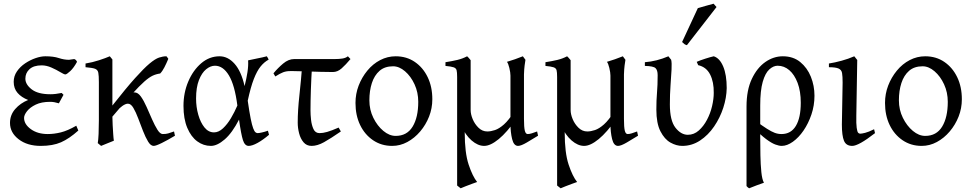

<svg xmlns="http://www.w3.org/2000/svg" viewBox="-20 -773 5256 1037"><path d="M333 -371Q326 -371 305.5 -383.5Q285 -396 258 -408Q231 -420 205 -420Q162 -420 139.5 -399.5Q117 -379 117 -348Q117 -317 151 -290.5Q185 -264 252 -264Q280 -264 313 -271L323 -261L298 -215Q284 -219 273.5 -221Q263 -223 251 -223Q204 -223 173 -208Q142 -193 126 -172.5Q110 -152 110 -136Q110 -102 146.5 -75.5Q183 -49 238 -49Q272 -49 308.5 -58Q345 -67 392 -94L403 -68Q354 -24 309.5 -4.5Q265 15 200 15Q127 15 80.5 -21Q34 -57 34 -109Q34 -152 62 -184Q90 -216 132 -233Q96 -247 75 -271Q54 -295 54 -331Q54 -362 71.5 -387.5Q89 -413 116 -431Q143 -449 172 -459Q201 -469 225 -469Q269 -469 297.5 -459.5Q326 -450 353 -450Q355 -450 366.5 -452Q378 -454 381 -454Q387 -452 390.5 -448Q394 -444 396 -439Q378 -406 359 -388.5Q340 -371 333 -371Z M889 -455Q879 -431 868 -409.5Q857 -388 845 -376Q823 -373 804 -364Q785 -355 759.5 -332.5Q734 -310 693 -265Q652 -220 587 -143Q587 -123 588.5 -97.5Q590 -72 591.5 -48.5Q593 -25 595 -13Q583 -8 561.5 0.5Q540 9 526 15L508 0Q511 -16 512.5 -50Q514 -84 514 -123Q514 -172 514 -229Q514 -286 514 -329Q514 -364 511 -380Q508 -396 493.5 -401.5Q479 -407 442 -410V-430Q479 -436 514.5 -447.5Q550 -459 573 -469L587 -452Q587 -452 587 -430Q587 -408 587 -375Q587 -342 587 -306.5Q587 -271 587 -242.5Q587 -214 587 -203Q661 -297 709 -350.5Q757 -404 787.5 -429.5Q818 -455 839 -462Q860 -469 879 -469Q882 -466 886 -460Q890 -454 889 -455ZM810 15Q794 15 780 -8Q766 -31 752.5 -65.5Q739 -100 726.5 -133.5Q714 -167 700.5 -190Q687 -213 671 -213Q658 -213 640.5 -200.5Q623 -188 605.5 -168Q588 -148 575 -126Q562 -104 558 -86Q558 -86 551.5 -87Q545 -88 539 -97Q561 -160 586.5 -196Q612 -232 637 -249Q662 -266 680.5 -270Q699 -274 706 -274Q725 -274 741 -251.5Q757 -229 772 -195Q787 -161 801.5 -128Q816 -95 830.5 -72Q845 -49 859 -49Q877 -49 888.5 -52.5Q900 -56 920 -63Q921 -57 922.5 -51Q924 -45 925 -40Q885 -16 853.5 -0.5Q822 15 810 15Z M971 -201Q971 -272 997 -333Q1023 -394 1067 -431.5Q1111 -469 1166 -469Q1211 -469 1247 -428.5Q1283 -388 1301 -308Q1311 -347 1316.5 -383Q1322 -419 1320 -447Q1341 -452 1370 -457.5Q1399 -463 1421 -469Q1425 -464 1427 -459.5Q1429 -455 1431 -451Q1407 -438 1387.5 -414Q1368 -390 1351 -346.5Q1334 -303 1318 -229Q1327 -167 1334 -132Q1341 -97 1347.5 -80Q1354 -63 1360 -58.5Q1366 -54 1371 -54Q1379 -54 1394.5 -57.5Q1410 -61 1427 -67Q1428 -63 1429.5 -58Q1431 -53 1433 -45Q1400 -17 1371 -1Q1342 15 1323 15Q1302 15 1292 -16.5Q1282 -48 1271 -127Q1234 -55 1193.5 -20Q1153 15 1119 15Q1079 15 1045.5 -9.5Q1012 -34 991.5 -82.5Q971 -131 971 -201ZM1262 -203Q1248 -313 1216.5 -365.5Q1185 -418 1141 -418Q1117 -418 1093.5 -399Q1070 -380 1054.5 -340.5Q1039 -301 1039 -241Q1039 -195 1051 -153Q1063 -111 1084.5 -84.5Q1106 -58 1136 -58Q1161 -58 1184.5 -80Q1208 -102 1227.5 -135Q1247 -168 1262 -203Z M1873 -454Q1847 -423 1825 -403.5Q1803 -384 1778 -384Q1752 -384 1711.5 -385Q1671 -386 1631.5 -387.5Q1592 -389 1566 -389H1546Q1526 -389 1509 -382.5Q1492 -376 1467 -360L1457 -377Q1480 -405 1509 -429.5Q1538 -454 1569 -454Q1630 -454 1689 -454Q1748 -454 1788 -454Q1812 -454 1830 -457Q1848 -460 1859 -469ZM1821 -63Q1766 -25 1730 -5Q1694 15 1663 15Q1636 15 1619.5 -4.5Q1603 -24 1595.5 -53Q1588 -82 1588 -111Q1588 -176 1597 -257.5Q1606 -339 1613 -430L1666 -427Q1661 -349 1659 -286.5Q1657 -224 1657 -176Q1657 -154 1660 -126Q1663 -98 1673 -76Q1683 -54 1706 -54Q1724 -54 1747 -60.5Q1770 -67 1809 -84Z M2098 15Q2040 15 1995 -15.5Q1950 -46 1925 -98Q1900 -150 1900 -217Q1900 -266 1917 -310.5Q1934 -355 1964 -391.5Q1994 -428 2033.5 -448.5Q2073 -469 2117 -469Q2176 -469 2220.5 -438.5Q2265 -408 2290 -356Q2315 -304 2315 -237Q2315 -188 2297.5 -143.5Q2280 -99 2249.5 -63Q2219 -27 2180 -6Q2141 15 2098 15ZM2103 -415Q2058 -415 2030 -390.5Q2002 -366 1988.5 -324.5Q1975 -283 1975 -231Q1975 -180 1996.5 -136.5Q2018 -93 2050.5 -66Q2083 -39 2117 -39Q2178 -39 2208.5 -89Q2239 -139 2239 -223Q2239 -274 2219 -317.5Q2199 -361 2167.5 -388Q2136 -415 2103 -415Z M2886 -40Q2857 -22 2825.5 -3.5Q2794 15 2778 15Q2755 15 2746 -22Q2737 -59 2737 -105Q2737 -110 2737 -136Q2737 -162 2737 -198.5Q2737 -235 2737 -272Q2737 -309 2737 -334.5Q2737 -360 2737 -365Q2737 -381 2731 -406Q2725 -431 2718 -439Q2762 -452 2804 -469L2818 -450Q2816 -438 2813.5 -419.5Q2811 -401 2810 -371Q2810 -367 2810 -343.5Q2810 -320 2810 -287Q2810 -254 2810 -220.5Q2810 -187 2810 -162Q2810 -137 2810 -131Q2810 -86 2814.5 -67.5Q2819 -49 2830 -49Q2840 -49 2852.5 -53Q2865 -57 2881 -63ZM2767 -129Q2719 -59 2674 -22Q2629 15 2595 15Q2561 15 2527 -14.5Q2493 -44 2471 -96Q2449 -148 2449 -216Q2449 -220 2449 -241Q2449 -262 2449 -288Q2449 -314 2449 -334.5Q2449 -355 2449 -357Q2449 -383 2446 -394Q2443 -405 2430 -409.5Q2417 -414 2386 -417V-437Q2424 -443 2451 -449.5Q2478 -456 2503 -469Q2504 -469 2511 -461Q2518 -453 2522 -448Q2522 -447 2522 -427.5Q2522 -408 2522 -378.5Q2522 -349 2522 -315Q2522 -281 2522 -251Q2522 -221 2522 -201Q2522 -181 2522 -179Q2522 -156 2533 -129.5Q2544 -103 2564.5 -83Q2585 -63 2612 -63Q2631 -63 2653.5 -70.5Q2676 -78 2702 -101Q2728 -124 2759 -173ZM2490 -57Q2490 52 2511 115.5Q2532 179 2557 210Q2547 213 2529 220Q2511 227 2493.5 233.5Q2476 240 2468 244L2449 229Q2449 227 2449 198.5Q2449 170 2449 125Q2449 80 2449 26.5Q2449 -27 2449 -81.5Q2449 -136 2449 -183Q2449 -230 2449 -261.5Q2449 -293 2449 -301Q2449 -301 2458 -287Q2467 -273 2477.5 -255Q2488 -237 2490 -225Q2490 -194 2490 -170.5Q2490 -147 2490 -121Q2490 -95 2490 -57Z M3426 -40Q3397 -22 3365.5 -3.5Q3334 15 3318 15Q3295 15 3286 -22Q3277 -59 3277 -105Q3277 -110 3277 -136Q3277 -162 3277 -198.5Q3277 -235 3277 -272Q3277 -309 3277 -334.5Q3277 -360 3277 -365Q3277 -381 3271 -406Q3265 -431 3258 -439Q3302 -452 3344 -469L3358 -450Q3356 -438 3353.5 -419.5Q3351 -401 3350 -371Q3350 -367 3350 -343.5Q3350 -320 3350 -287Q3350 -254 3350 -220.5Q3350 -187 3350 -162Q3350 -137 3350 -131Q3350 -86 3354.5 -67.5Q3359 -49 3370 -49Q3380 -49 3392.5 -53Q3405 -57 3421 -63ZM3307 -129Q3259 -59 3214 -22Q3169 15 3135 15Q3101 15 3067 -14.5Q3033 -44 3011 -96Q2989 -148 2989 -216Q2989 -220 2989 -241Q2989 -262 2989 -288Q2989 -314 2989 -334.5Q2989 -355 2989 -357Q2989 -383 2986 -394Q2983 -405 2970 -409.5Q2957 -414 2926 -417V-437Q2964 -443 2991 -449.5Q3018 -456 3043 -469Q3044 -469 3051 -461Q3058 -453 3062 -448Q3062 -447 3062 -427.5Q3062 -408 3062 -378.5Q3062 -349 3062 -315Q3062 -281 3062 -251Q3062 -221 3062 -201Q3062 -181 3062 -179Q3062 -156 3073 -129.5Q3084 -103 3104.5 -83Q3125 -63 3152 -63Q3171 -63 3193.5 -70.5Q3216 -78 3242 -101Q3268 -124 3299 -173ZM3030 -57Q3030 52 3051 115.5Q3072 179 3097 210Q3087 213 3069 220Q3051 227 3033.5 233.5Q3016 240 3008 244L2989 229Q2989 227 2989 198.5Q2989 170 2989 125Q2989 80 2989 26.5Q2989 -27 2989 -81.5Q2989 -136 2989 -183Q2989 -230 2989 -261.5Q2989 -293 2989 -301Q2989 -301 2998 -287Q3007 -273 3017.5 -255Q3028 -237 3030 -225Q3030 -194 3030 -170.5Q3030 -147 3030 -121Q3030 -95 3030 -57Z M3525 -181Q3525 -232 3528.5 -272.5Q3532 -313 3532 -367Q3532 -394 3520.5 -405Q3509 -416 3463 -417V-437Q3527 -442 3590 -469L3605 -450Q3609 -434 3607 -397Q3605 -360 3601.5 -311.5Q3598 -263 3598 -209Q3598 -122 3628 -83.5Q3658 -45 3695 -45Q3728 -45 3754 -68Q3780 -91 3798.5 -126Q3817 -161 3826 -200Q3835 -239 3835 -271Q3836 -330 3815.5 -370.5Q3795 -411 3751 -421L3743 -439Q3761 -447 3789 -456Q3817 -465 3835 -469Q3867 -459 3886 -414Q3905 -369 3905 -297Q3904 -245 3886.5 -191Q3869 -137 3837 -90Q3805 -43 3761 -14Q3717 15 3665 15Q3633 15 3601 -3Q3569 -21 3547 -64Q3525 -107 3525 -181ZM3690 -529Q3682 -531 3677 -534.5Q3672 -538 3664 -546L3749 -729Q3765 -734 3790.5 -741Q3816 -748 3834 -753L3850 -735Z M4202 15Q4188 15 4167.5 7.5Q4147 0 4117.5 -22Q4088 -44 4046 -87Q4051 -92 4048 -99Q4045 -106 4044.5 -112.5Q4044 -119 4060 -121Q4098 -93 4122.5 -77.5Q4147 -62 4164.5 -55.5Q4182 -49 4201 -49Q4252 -49 4278.5 -93Q4305 -137 4305 -218Q4305 -280 4288 -325Q4271 -370 4243 -394Q4215 -418 4180 -418Q4157 -418 4135 -398Q4113 -378 4099.5 -331Q4086 -284 4086 -203Q4086 -184 4086 -157Q4086 -130 4086 -103.5Q4086 -77 4086 -58Q4086 -39 4086 -35Q4086 15 4087 65.5Q4088 116 4092 156Q4096 196 4106 214Q4084 222 4065.5 228.5Q4047 235 4026 244Q4021 241 4018.5 238.5Q4016 236 4012 232Q4012 213 4012 172Q4012 131 4012 79.5Q4012 28 4012 -25Q4012 -78 4012 -124Q4012 -170 4012 -198Q4012 -286 4040.5 -346.5Q4069 -407 4113.5 -438Q4158 -469 4208 -469Q4264 -469 4302 -438Q4340 -407 4359.5 -358.5Q4379 -310 4379 -256Q4379 -203 4362.5 -154.5Q4346 -106 4320 -68Q4294 -30 4262.5 -7.5Q4231 15 4202 15Z M4706 -54Q4661 -19 4630.5 -2Q4600 15 4583 15Q4550 15 4538.5 -12.5Q4527 -40 4527 -100L4531 -327Q4531 -361 4528 -378.5Q4525 -396 4509 -403Q4493 -410 4457 -410V-430Q4489 -435 4525.5 -445Q4562 -455 4594 -469L4610 -449L4605 -148Q4604 -104 4607 -83Q4610 -62 4614.5 -56.5Q4619 -51 4626 -51Q4634 -51 4652.5 -55.5Q4671 -60 4701 -75Z M4958 15Q4900 15 4855 -15.5Q4810 -46 4785 -98Q4760 -150 4760 -217Q4760 -266 4777 -310.5Q4794 -355 4824 -391.5Q4854 -428 4893.5 -448.5Q4933 -469 4977 -469Q5036 -469 5080.5 -438.5Q5125 -408 5150 -356Q5175 -304 5175 -237Q5175 -188 5157.5 -143.5Q5140 -99 5109.5 -63Q5079 -27 5040 -6Q5001 15 4958 15ZM4963 -415Q4918 -415 4890 -390.5Q4862 -366 4848.5 -324.5Q4835 -283 4835 -231Q4835 -180 4856.5 -136.5Q4878 -93 4910.5 -66Q4943 -39 4977 -39Q5038 -39 5068.5 -89Q5099 -139 5099 -223Q5099 -274 5079 -317.5Q5059 -361 5027.5 -388Q4996 -415 4963 -415Z"/></svg>

Font: ChillKai
Style: Regular
Weight: 400
Designer: ChillType
Foundry: 寒蝉字型
Version: Version 2.000